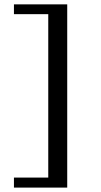

<svg xmlns="http://www.w3.org/2000/svg" viewBox="-20 -728 463 880"><path d="M43.9 131.8V85.9H201.2V-663.1H43.9V-708H288.1V131.8Z"/></svg>

Font: BabelStone Ogham Pictish
Style: Bold
Weight: 700
Designer: Andrew West
Foundry: BabelStone
Version: Version 1.02 March 14, 2022